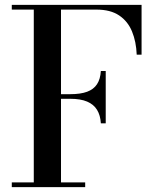

<svg xmlns="http://www.w3.org/2000/svg" viewBox="-20 -770 644 790"><path d="M395 -262.5Q393 -296 379.2 -318.2Q365.5 -340.5 338.5 -352Q311.5 -363.5 269 -363.5H204V-382.5H269Q311.5 -382.5 338.5 -392.5Q365.5 -402.5 379.2 -423.5Q393 -444.5 395 -478H415V-262.5ZM562.5 -750V-545H542.5Q540.5 -598.5 523.2 -640.5Q506 -682.5 470.2 -706.5Q434.5 -730.5 377 -730.5H231V-19.5H330.5V0H28.5V-19.5H119V-730.5H28.5V-750Z"/></svg>

Font: Bodoni Moda Medium
Style: Regular
Weight: 500
Designer: Owen Earl
Foundry: indestructible type
Version: Version 2.005